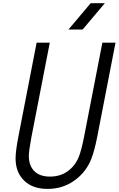

<svg xmlns="http://www.w3.org/2000/svg" viewBox="-20 -1187 752 1217"><path d="M414.1 -1000 554.7 -1166.7H644.5L503.9 -1000ZM281.9 10.4Q186.2 10.4 132.5 -42.6Q78.8 -95.7 78.8 -182.3Q78.8 -227.2 95.1 -313.8L212.2 -916.7H295.6L178.4 -313.8Q162.8 -229.2 162.8 -198.6Q162.8 -138 196.9 -102.9Q231.1 -67.7 296.9 -67.7Q362 -67.7 409.5 -101.9Q457 -136.1 480.5 -195.3Q495.4 -233.7 511.7 -313.8L628.9 -916.7H712.2L595.1 -313.8Q578.1 -229.2 557.9 -177.7Q524.1 -93.8 450.2 -41.7Q376.3 10.4 281.9 10.4Z"/></svg>

Font: Monoid
Style: Italic
Weight: 400
Width: 4
Italic angle: -11°
Monospace: yes
Version: Version 0.61